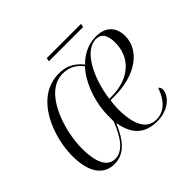

<svg xmlns="http://www.w3.org/2000/svg" viewBox="-156 -835 1031 1031"><g transform="rotate(-45 359.0 -320.0)"><path d="M312 -630H572L576 -650H316ZM171 10C245 10 292 -43 332 -137H334C352 -31 411 10 495 10C586 10 638 -47 638 -91C638 -103 633 -110 626 -114C602 -44 560 0 499 0C427 0 393 -67 393 -185C393 -208 396 -230 398 -248H427C594 -248 698 -331 698 -436C698 -506 656 -546 585 -546C525 -546 474 -519 437 -480C394 -533 352 -546 303 -546C119 -546 41 -323 41 -182C41 -48 95 10 171 10ZM412 -258H399C418 -401 488 -536 574 -536C613 -536 635 -511 635 -449C635 -341 559 -258 412 -258ZM194 -7C138 -7 106 -61 106 -173C106 -310 176 -531 317 -531C358 -531 396 -518 430 -474C373 -414 330 -303 330 -196C330 -182 330 -169 330 -157C292 -56 246 -7 194 -7Z"/></g></svg>

Font: Noto Serif Display SemiCondensed Light
Style: Italic
Weight: 300
Width: 4
Italic angle: -12°
Designer: Monotype Design Team
Foundry: Monotype Imaging Inc.
Version: Version 2.009